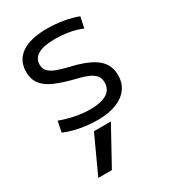

<svg xmlns="http://www.w3.org/2000/svg" viewBox="-195 -626 877 991"><g transform="rotate(-30 244.0 -130.0)"><path d="M173 270H92L193 50H294ZM241 10Q207 10 171 5.5Q135 1 102.5 -7.5Q70 -16 45 -27L58 -91Q98 -76 143.5 -66.5Q189 -57 233 -57Q299 -57 333 -78Q367 -99 367 -141Q367 -168 352 -184.5Q337 -201 307.5 -212.5Q278 -224 233 -234Q179 -248 135.5 -266Q92 -284 67.5 -313.5Q43 -343 43 -390Q43 -458 95.5 -494Q148 -530 247 -530Q294 -530 342.5 -522Q391 -514 429 -499L415 -434Q380 -449 339 -456Q298 -463 256 -463Q189 -463 155.5 -444Q122 -425 122 -388Q122 -363 136 -348Q150 -333 178 -322Q206 -311 249 -301Q290 -292 325.5 -279Q361 -266 388 -248Q415 -230 430.5 -203Q446 -176 446 -139Q446 -92 421.5 -59Q397 -26 351 -8Q305 10 241 10Z"/></g></svg>

Font: M PLUS 1
Style: Regular
Weight: 400
Designer: Coji Morishita
Foundry: UNDERFOREST DESIGN
Version: Version 1.001